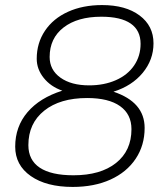

<svg xmlns="http://www.w3.org/2000/svg" viewBox="-20 -729 655 758"><path d="M40 -150Q40 -229 88.5 -286Q137 -343 226 -371Q180 -387 152.5 -421.5Q125 -456 125 -497Q125 -559 157.5 -607.5Q190 -656 248.5 -682.5Q307 -709 383 -709Q476 -709 531 -668Q586 -627 586 -558Q586 -493 543.5 -441.5Q501 -390 428 -367Q551 -326 551 -224Q551 -155 515.5 -102Q480 -49 416 -20Q352 9 267 9Q163 9 101.5 -34Q40 -77 40 -150ZM535 -556Q535 -609 496 -636Q457 -663 380 -663Q286 -663 231 -620.5Q176 -578 176 -504Q176 -453 218.5 -422.5Q261 -392 332 -392Q391 -392 437.5 -412.5Q484 -433 509.5 -470.5Q535 -508 535 -556ZM499 -219Q499 -278 454 -310Q409 -342 324 -342Q217 -342 154.5 -292Q92 -242 92 -156Q92 -97 137 -67Q182 -37 270 -37Q377 -37 438 -85.5Q499 -134 499 -219Z"/></svg>

Font: K2D Thin
Style: Italic
Weight: 100
Italic angle: -10°
Designer: Katatrad Aksorn Co.,Ltd.
Foundry: Cadson Demak Co.,Ltd.
Version: Version 1.000; ttfautohint (v1.6)